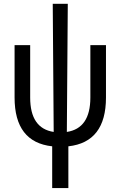

<svg xmlns="http://www.w3.org/2000/svg" viewBox="-20 -752 626 997"><path d="M251 224.6V7.8Q55.7 -13.7 55.7 -245.6V-517.6H136.7V-245.6Q136.7 -85.4 258.8 -66.9L253.9 -732.4H332L327.1 -66.9Q449.2 -85.4 449.2 -245.6V-517.6H530.3V-245.6Q530.3 -13.7 335 7.8V224.6Z"/></svg>

Font: Cascadia Code NF SemiLight
Style: Regular
Weight: 350
Monospace: yes
Designer: Aaron Bell
Foundry: Saja Typeworks
Version: Version 2404.023; ttfautohint (v1.8.4)